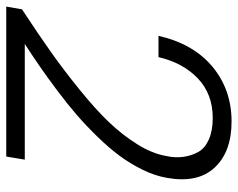

<svg xmlns="http://www.w3.org/2000/svg" viewBox="-93 -670 758 612"><g transform="rotate(90 286.0 -364.0)"><path d="M1 -4.9 9.8 -55.2Q87.9 -106.4 146.5 -147.9Q205.1 -189.5 266.8 -239.5Q328.6 -289.6 369.6 -332.5Q410.6 -375.5 440.2 -423.1Q469.7 -470.7 477.1 -514.2Q483.9 -543.9 479.7 -571Q475.6 -598.1 463.4 -618.7Q451.2 -639.2 423.6 -651.1Q396 -663.1 356 -663.1Q279.8 -663.1 230 -615.7Q180.2 -568.4 162.1 -490.2H94.2Q119.6 -601.6 192.9 -662.4Q266.1 -723.1 367.2 -723.1Q463.9 -723.1 514.2 -669.2Q564.5 -615.2 546.9 -517.1Q540.5 -479.5 521.5 -440.4Q502.4 -401.4 477.1 -366.9Q451.7 -332.5 415.8 -295.7Q379.9 -258.8 345.7 -229.2Q311.5 -199.7 268.6 -167.5Q225.6 -135.3 192.6 -112.5Q159.7 -89.8 120.1 -64H488.8L479 -4.9Z"/></g></svg>

Font: SVN-Poppins Light
Style: Italic
Weight: 300
Italic angle: -10°
Designer: Ninad Kale (Devanagari), Jonny Pinhorn (Latin)
Foundry: Indian Type Foundry
Version: Version 3.002 2017